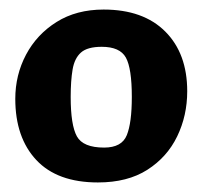

<svg xmlns="http://www.w3.org/2000/svg" viewBox="-20 -732 426 402"><path d="M185 -350Q100 -350 56 -397Q12 -444 12 -525Q12 -575 34.5 -617.5Q57 -660 98.5 -686Q140 -712 197 -712Q280 -712 326 -666Q372 -620 372 -541Q372 -490 351 -446.5Q330 -403 288.5 -376.5Q247 -350 185 -350ZM198 -423Q235 -423 245.5 -449Q256 -475 256 -529Q256 -589 243.5 -611.5Q231 -634 193 -634Q163 -634 149.5 -622Q136 -610 132 -586.5Q128 -563 128 -529Q128 -470 141 -446.5Q154 -423 198 -423Z"/></svg>

Font: Faustina VF Beta
Style: Regular
Weight: 400
Designer: Alfonso Garcia
Foundry: Omnibus-Type
Version: Version 1.006